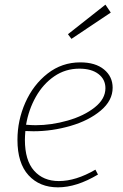

<svg xmlns="http://www.w3.org/2000/svg" viewBox="-20 -798 530 825"><path d="M89 -235Q87 -211 87 -197Q87 -109 126.5 -64.5Q166 -20 233 -20Q306 -20 390 -69L401 -48Q309 7 229 7Q150 7 102.5 -45Q55 -97 55 -197Q55 -281 89 -357.5Q123 -434 184.5 -482Q246 -530 325 -530Q390 -530 427 -499.5Q464 -469 464 -421Q464 -366 413 -323Q362 -280 283 -257Q204 -234 124 -234ZM92 -262Q118 -260 133 -260Q201 -260 271 -280Q341 -300 387 -336.5Q433 -373 433 -419Q433 -457 403 -480Q373 -503 321 -503Q261 -503 213 -470Q165 -437 134 -382Q103 -327 92 -262ZM456 -744 287 -631 272 -651 433 -778Z"/></svg>

Font: Bitter Pro ExtraLight
Style: Italic
Weight: 275
Italic angle: -9°
Designer: Sol Matas, and Bitter project Authors
Foundry: Sol Matas
Version: Version 1.010